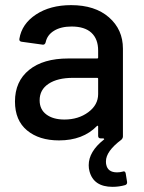

<svg xmlns="http://www.w3.org/2000/svg" viewBox="-20 -537 557 745"><path d="M456.1 128.9 460 127.9Q466.3 127.9 467.8 136.2L473.1 168.9V171.9Q473.1 178.2 465.8 181.2Q441.9 188 417 188Q342.8 188 327.1 127Q324.2 116.7 324.2 104Q324.2 51.3 382.8 4.9Q384.3 4.4 384.3 3.2Q384.3 2 383.3 1Q382.3 0 380.9 0H371.1Q360.8 0 360.8 -9.8V-45.9Q360.8 -51.3 356 -47.9Q301.8 7.8 209 7.8Q131.8 7.8 85 -31Q38.1 -69.8 38.1 -143.1Q38.1 -221.2 92.8 -265.6Q147.5 -310.1 245.1 -310.1H356.9Q360.8 -310.1 360.8 -314V-340.8Q360.8 -385.7 334.7 -409.9Q308.6 -434.1 257.8 -434.1Q216.3 -434.1 189.7 -417.7Q163.1 -401.4 157.2 -373Q154.3 -362.3 145 -363.8L64 -375Q53.7 -376.5 55.2 -386.2Q64.5 -444.3 119.6 -480.7Q174.8 -517.1 255.9 -517.1Q348.6 -517.1 402.8 -469.7Q457 -422.4 457 -348.1V-7.8Q457 -1 451.2 4.9Q391.1 49.8 391.1 88.9Q391.1 98.1 392.1 101.1Q397.9 131.8 434.1 131.8Q445.8 131.8 456.1 128.9ZM230 -73.2Q284.2 -73.2 322.5 -101.6Q360.8 -129.9 360.8 -171.9V-231Q360.8 -234.9 356.9 -234.9H263.2Q203.1 -234.9 168.5 -211.9Q133.8 -189 133.8 -147.9Q133.8 -112.3 159.9 -92.8Q186 -73.2 230 -73.2Z"/></svg>

Font: Gruenseis Font Medium
Style: Regular
Weight: 500
Designer: Jeremy Tribby
Foundry: Tribby Type
Version: Version 1.408;Glyphs 3.1.2 (3151)